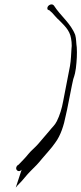

<svg xmlns="http://www.w3.org/2000/svg" viewBox="-20 -707 372 878"><path d="M79 69 52 151C57 145 62 138 67 134C85 117 102 92 121 74C139 57 157 38 172 19C192 -5 217 -31 233 -55C257 -87 272 -133 281 -180C283 -182 313 -342 315 -345C317 -352 322 -365 323 -372C324 -373 326 -394 327 -395C331 -428 333 -462 331 -491C328 -509 329 -530 324 -547C304 -600 257 -634 227 -681C215 -697 188 -677 199 -662C199 -664 206 -658 206 -660C210 -656 214 -652 218 -649C218 -649 246 -617 246 -619C270 -594 299 -571 305 -531C307 -520 308 -510 308 -497L307 -486C305 -460 305 -434 300 -405L269 -245C263 -211 253 -179 240 -153C230 -133 220 -127 207 -110C190 -91 171 -67 154 -48C140 -32 123 -19 110 -3C95 16 81 29 65 46L59 50C44 67 65 86 79 69Z"/></svg>

Font: Photofail
Style: It
Weight: 400
Foundry: Cannot Into Space Fonts
Version: Version 0.97